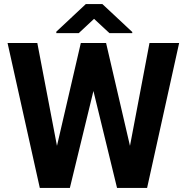

<svg xmlns="http://www.w3.org/2000/svg" viewBox="-20 -922 915 942"><path d="M236.3 -106.4 376.5 -710.9H457L472.7 -616.7L322.8 0H236.8ZM163.1 -710.9 278.8 -105.5 270 0H175.3L17.1 -710.9ZM599.1 -108.4 713.4 -710.9H858.9L701.7 0H606.4ZM500.5 -710.9 641.6 -103.5 640.1 0H554.2L403.8 -617.7L420.9 -710.9ZM482.4 -901.9 628.9 -765.1V-759.3H517.1L441.4 -829.6L366.2 -759.3H256.3V-766.6L400.9 -901.9Z"/></svg>

Font: RobotoDEMO
Style: Regular
Weight: 400
Designer: Christian Robertson
Foundry: Google
Version: Version 2.136